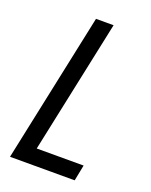

<svg xmlns="http://www.w3.org/2000/svg" viewBox="-135 -788 679 862"><g transform="rotate(20 204.0 -357.0)"><path d="M21 0 172 -714H256L121 -76H345L330 0Z"/></g></svg>

Font: Noto Sans UI SemiCondensed
Style: Italic
Weight: 400
Width: 4
Italic angle: -12°
Designer: Monotype Design Team
Foundry: Monotype Imaging Inc.
Version: Version 1.901